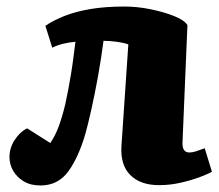

<svg xmlns="http://www.w3.org/2000/svg" viewBox="-20 -553 672 588"><path d="M119 -474Q144 -491 178.5 -504.5Q213 -518 258 -525.5Q303 -533 361 -533Q401 -533 442 -524.5Q483 -516 514 -503.5Q545 -491 554 -476L539 -119Q538 -103 543 -94.5Q548 -86 560 -86Q569 -86 580 -89.5Q591 -93 607 -99L629 -27Q617 -20 591.5 -10.5Q566 -1 533.5 6.5Q501 14 467 14Q410 14 379 -17Q348 -48 352 -107L373 -417Q360 -422 338 -425Q316 -428 297 -428Q290 -374 280 -318.5Q270 -263 259.5 -216.5Q249 -170 242 -145Q221 -72 189.5 -28.5Q158 15 104 15Q73 15 52 2Q31 -11 20 -30.5Q9 -50 9 -72Q9 -100 25 -124.5Q41 -149 63 -160L134 -115Q149 -137 159.5 -165Q170 -193 180 -234Q185 -257 189.5 -281Q194 -305 198 -329.5Q202 -354 205 -378Q208 -402 211 -425Q195 -424 175.5 -419.5Q156 -415 140 -407Z"/></svg>

Font: Literata 18pt ExtraBold
Style: Italic
Weight: 800
Italic angle: -2°
Designer: Latin by Veronika Burian and Jose Scaglione. Greek by Irene Vlachou. Cyrillic by Vera Evstafieva
Foundry: TypeTogether
Version: Version 3.103;gftools[0.9.29]